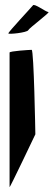

<svg xmlns="http://www.w3.org/2000/svg" viewBox="-20 -770 219 782"><path d="M14 -634C13 -629 90 -637 95 -647C100 -657 187 -721 177 -721C167 -721 119 -758 114 -748C108 -740 14 -640 14 -634ZM19 -8C19 -2 124 -223 124 -223C124 -229 118 -567 109 -567C101 -567 19 -562 19 -556Z"/></svg>

Font: Ampere
Style: SCSuCnd
Weight: 400
Version: Version 1